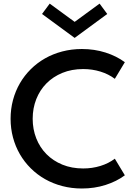

<svg xmlns="http://www.w3.org/2000/svg" viewBox="-20 -1037 743 1071"><path d="M436.8 -763.6Q506.8 -763.6 568.6 -743.9Q630.5 -724.1 676.4 -690L620.5 -597.3Q585.9 -623.6 540.2 -637.7Q494.5 -651.8 444.1 -651.8Q380 -651.8 328 -630.5Q275.9 -609.1 239.1 -571.8Q202.3 -534.5 182.3 -483.9Q162.3 -433.2 162.3 -374.5Q162.3 -315.9 182.3 -265.2Q202.3 -214.5 239.1 -177.3Q275.9 -140 328 -118.6Q380 -97.3 444.1 -97.3Q494.5 -97.3 540.2 -111.4Q585.9 -125.5 620.5 -151.8L676.4 -59.1Q630.5 -25 568.6 -5.2Q506.8 14.5 436.8 14.5Q379.5 14.5 327.5 0.9Q275.5 -12.7 231.4 -37.7Q187.3 -62.7 151.6 -98.2Q115.9 -133.6 90.9 -176.8Q65.9 -220 52.5 -270Q39.1 -320 39.1 -374.5Q39.1 -429.1 52.5 -479.1Q65.9 -529.1 90.9 -572.3Q115.9 -615.5 151.6 -650.9Q187.3 -686.4 231.4 -711.4Q275.5 -736.4 327.5 -750Q379.5 -763.6 436.8 -763.6ZM396.4 -825.5 214.5 -959.1 257.3 -1016.8 396.4 -915 535.5 -1016.8 578.2 -959.1Z"/></svg>

Font: Spartan MB SemBd
Style: Regular
Weight: 600
Designer: Matt Bailey, Mirko Velimirovic
Foundry: Matt Bailey
Version: Version 1.005